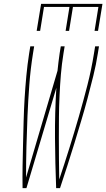

<svg xmlns="http://www.w3.org/2000/svg" viewBox="-20 -975 551 995"><path d="M170 -815 193 -955H511L488 -815H470L490 -939H358L338 -815H320L340 -939H208L188 -815ZM97 0Q96 -58 97 -116Q98 -174 99.5 -232Q101 -290 102.5 -348Q104 -406 107.5 -464.5Q111 -523 116.5 -581.5Q122 -640 131 -698L137 -735H157L151 -698Q138 -617 132 -536.5Q126 -456 122.5 -375.5Q119 -295 117 -215Q115 -135 115 -55L278 -608Q280 -630 283 -653Q286 -676 289 -698L295 -735H315L309 -698Q300 -643 295.5 -588.5Q291 -534 288.5 -479Q286 -424 285.5 -370Q285 -316 285 -261.5Q285 -207 285.5 -153Q286 -99 287 -45Q314 -126 339.5 -207.5Q365 -289 388.5 -370.5Q412 -452 433 -534Q454 -616 467 -698L473 -735H493L487 -698Q478 -640 463.5 -581.5Q449 -523 433.5 -464.5Q418 -406 400.5 -348Q383 -290 365.5 -232Q348 -174 329 -116Q310 -58 291 0H271Q266 -129 265 -259Q264 -389 272 -520L117 0Z"/></svg>

Font: Iosevka Curly Thin
Style: Italic
Weight: 100
Italic angle: -9°
Monospace: yes
Designer: Belleve Invis
Foundry: Belleve Invis
Version: Version 22.1.2; ttfautohint (v1.8.4)